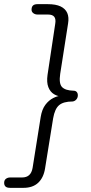

<svg xmlns="http://www.w3.org/2000/svg" viewBox="-83 -725 438 925"><path d="M-34 180Q-50 180 -56.5 173.5Q-63 167 -63 156Q-63 143 -54.5 136.5Q-46 130 -34 130H23Q45 130 57.5 118.5Q70 107 74 84L113 -161Q119 -198 135.5 -220Q152 -242 174 -253Q196 -264 215 -264L216 -260Q196 -260 177.5 -271Q159 -282 150 -305Q141 -328 146 -364L183 -610Q187 -633 178.5 -644Q170 -655 148 -655H98Q86 -655 77.5 -661.5Q69 -668 69 -678Q69 -692 76 -698.5Q83 -705 98 -705H147Q186 -705 209 -694Q232 -683 241 -662.5Q250 -642 245 -612L207 -369Q200 -322 216 -305.5Q232 -289 271 -288Q281 -288 286.5 -282Q292 -276 292 -266Q292 -254 284.5 -245.5Q277 -237 266 -236Q223 -236 202 -218.5Q181 -201 173 -155L134 87Q127 131 101 155.5Q75 180 30 180Z"/></svg>

Font: Nunito ExtraLight Light
Style: Italic
Weight: 300
Italic angle: -9°
Version: Version 3.602